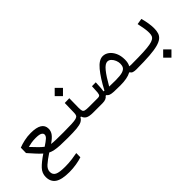

<svg xmlns="http://www.w3.org/2000/svg" viewBox="17 -1270 2310 2310"><g transform="rotate(-45 1172.0 -114.5)"><path d="M300.8 307.1Q170.4 307.1 112.8 267.6Q55.2 228 55.2 146Q55.2 82.5 100.8 33.9Q146.5 -14.6 234.4 -73.7Q198.7 -105 166.7 -141.1Q134.8 -177.2 91.8 -224.6L93.3 -314.9Q136.2 -332 190.7 -344Q245.1 -356 302.2 -356Q491.7 -356 491.7 -239.7Q491.7 -197.3 465.6 -162.6Q439.5 -127.9 381.8 -88.9Q413.6 -84.5 462.4 -83.3Q511.2 -82 585.9 -82Q619.6 -82 629.2 -74Q638.7 -65.9 638.7 -43.5Q638.7 -19.5 627.2 -8.5Q615.7 2.4 578.1 2.4Q501 2.4 448.2 -0.2Q395.5 -2.9 358.9 -10.3Q322.3 -17.6 293.9 -31.7Q216.8 19 175 56.6Q133.3 94.2 133.3 138.2Q133.3 186 172.6 205.6Q211.9 225.1 308.6 225.1Q370.6 225.1 426 217.5Q481.4 210 519 202.6L518.1 273.4Q479 287.1 419.4 297.1Q359.9 307.1 300.8 307.1ZM303.7 -119.6Q358.9 -155.8 383.3 -178Q407.7 -200.2 407.7 -224.1Q407.7 -244.6 384.5 -258.1Q361.3 -271.5 300.3 -271.5Q260.7 -271.5 227.5 -265.9Q194.3 -260.3 167.5 -252.9Q213.4 -204.6 242.9 -174.1Q272.5 -143.6 303.7 -119.6Z M580.1 2.4 585.9 -82Q674.8 -82 726.6 -84.5Q778.3 -86.9 803 -94.2Q827.6 -101.6 835.2 -116.2Q842.8 -130.9 843.3 -155.8L847.2 -321.3L926.3 -323.2L923.8 -160.6Q923.8 -127 929.4 -110.1Q935.1 -93.3 955.1 -87.6Q975.1 -82 1018.6 -82H1171.9Q1207 -82 1207 -44.9Q1207 -17.1 1195.3 -7.3Q1183.6 2.4 1166 2.4H1007.3Q941.4 2.4 911.6 -14.6Q881.8 -31.7 870.1 -67.4H859.9Q845.2 -38.6 815.9 -23.4Q786.6 -8.3 730.7 -2.9Q674.8 2.4 580.1 2.4ZM890.1 -394.5 819.8 -464.8 890.1 -535.6 960.4 -464.8Z M1752.4 2.9Q1710 2.9 1690.2 -4.4Q1670.4 -11.7 1661.1 -31.2H1651.4Q1620.6 -14.6 1575.4 -5.9Q1530.3 2.9 1467.8 2.9Q1401.4 2.9 1361.3 0.7Q1321.3 -1.5 1300 -9.5Q1278.8 -17.6 1269 -34.7H1256.3Q1231.9 2.4 1166 2.4L1171.9 -82Q1192.9 -82 1202.4 -91.1Q1211.9 -100.1 1215.6 -132.1Q1219.2 -164.1 1221.2 -232.4L1286.6 -233.4Q1284.7 -188 1282.5 -152.6Q1280.3 -117.2 1275.4 -90.8Q1282.2 -89.4 1289.6 -88.4Q1364.3 -230 1433.6 -313.7Q1502.9 -397.5 1567.9 -397.5Q1610.4 -397.5 1647.2 -369.9Q1684.1 -342.3 1706.5 -293Q1729 -243.7 1729 -178.2Q1729 -150.9 1723.9 -127.4Q1718.8 -104 1707.5 -84.5Q1720.2 -82.5 1731.9 -82Q1743.7 -81.5 1757.8 -81.5Q1777.8 -81.5 1786.1 -73.7Q1794.4 -65.9 1794.4 -45.4Q1794.4 2.9 1752.4 2.9ZM1364.7 -83Q1408.2 -81.1 1474.1 -81.1Q1552.7 -81.1 1591.3 -93.5Q1629.9 -106 1642.3 -128.7Q1654.8 -151.4 1654.8 -182.6Q1654.8 -211.9 1642.6 -241.7Q1630.4 -271.5 1609.4 -291.7Q1588.4 -312 1561.5 -312Q1523.4 -312 1475.6 -253.4Q1427.7 -194.8 1364.7 -83Z M1752 2.4Q1737.3 2.4 1737.3 -43Q1737.3 -64 1743.7 -73Q1750 -82 1757.8 -82Q1869.1 -82 1943.1 -85.4Q2017.1 -88.9 2061.3 -96.9Q2105.5 -105 2127.4 -118.7Q2149.4 -132.3 2156.5 -152.3Q2163.6 -172.4 2163.6 -200.2Q2163.6 -236.3 2156.2 -280.8Q2148.9 -325.2 2138.2 -372.6L2214.4 -384.8Q2228.5 -333 2236.1 -285.2Q2243.7 -237.3 2243.7 -197.8Q2243.7 -153.3 2233.4 -120.1Q2223.1 -86.9 2194.6 -63.5Q2166 -40 2111.6 -25.4Q2057.1 -10.7 1969.2 -4.2Q1881.3 2.4 1752 2.4ZM2140.1 201.2 2069.8 130.9 2140.1 60.1 2210.4 130.9Z"/></g></svg>

Font: Cascadia Mono SemiLight
Style: Regular
Weight: 350
Monospace: yes
Designer: Aaron Bell
Foundry: Saja Typeworks
Version: Version 2404.023; ttfautohint (v1.8.4)